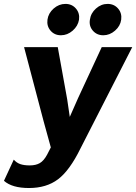

<svg xmlns="http://www.w3.org/2000/svg" viewBox="-64 -739 691 974"><path d="M344.2 14.2Q289.6 125.5 230.7 170.2Q171.9 214.8 83 214.8Q-2.9 214.8 -43.9 178.2L5.9 70.8Q20 86.9 38.8 93.5Q57.6 100.1 86.9 100.1Q117.7 100.1 137.9 88.4Q158.2 76.7 174.8 45.9L193.8 8.8L157.2 -124L58.1 -500H229L276.9 -234.9L290 -146L332 -241.2L452.1 -500H606.9ZM176.8 -639.2Q181.2 -671.9 208 -695.6Q234.9 -719.2 268.1 -719.2Q300.8 -719.2 321 -695.8Q341.3 -672.4 336.9 -639.2Q331.5 -606.9 304.7 -583.5Q277.8 -560.1 245.1 -560.1Q212.4 -560.1 192.4 -583.5Q172.4 -606.9 176.8 -639.2ZM392.1 -639.2Q396.5 -672.4 422.9 -695.8Q449.2 -719.2 481.9 -719.2Q514.6 -719.2 534.9 -695.8Q555.2 -672.4 550.8 -639.2Q546.4 -606.9 519.5 -583.5Q492.7 -560.1 460 -560.1Q427.2 -560.1 407 -583.5Q386.7 -606.9 392.1 -639.2Z"/></svg>

Font: Human Sans Bold
Style: Italic
Weight: 700
Italic angle: -8°
Designer: Tim Radville
Foundry: Continuum
Version: Version 1.000;FEAKit 1.0